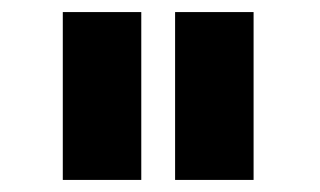

<svg xmlns="http://www.w3.org/2000/svg" viewBox="-20 -797 530 318"><path d="M270 -777H400V-499H270ZM84 -777H214V-499H84Z"/></svg>

Font: Khand Black
Style: Regular
Weight: 900
Designer: Sanchit Sawaria and Jyotish Sonowal (Devanagari), Satya Rajpurohit (Latin)
Foundry: Indian Type Foundry
Version: Version 2.000;PS 1.0;hotconv 1.0.79;makeotf.lib2.5.61930